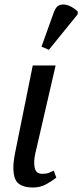

<svg xmlns="http://www.w3.org/2000/svg" viewBox="-20 -828 367 856"><path d="M128 8Q63 8 47.5 -30.5Q32 -69 47 -145L126 -536H228L137 -142Q129 -105 135 -79Q141 -53 168 -53Q185 -53 195 -56.5Q205 -60 220 -67L231 -36Q215 -23 187.5 -7.5Q160 8 128 8ZM198 -606 165 -620 221 -776Q231 -802 249.5 -806.5Q268 -811 289 -802Q310 -793 327 -776L326 -764Z"/></svg>

Font: NotoSerif-Italic
Style: Regular
Weight: 400
Italic angle: -12°
Designer: Monotype Design Team
Foundry: Monotype Imaging Inc.
Version: Version 2.007; ttfautohint (v1.8) -l 8 -r 50 -G 200 -x 14 -D